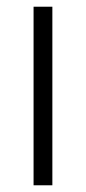

<svg xmlns="http://www.w3.org/2000/svg" viewBox="-20 -552 256 572"><path d="M136 0V-532H80V0Z"/></svg>

Font: Noto Sans Gujarati UI SemiCondensed Light
Style: Regular
Weight: 300
Width: 4
Designer: Jelle Bosma - Monotype Design Team, Universal Thirst
Foundry: Monotype Imaging Inc.
Version: Version 2.106